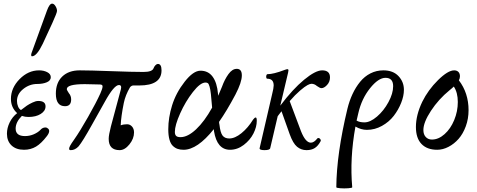

<svg xmlns="http://www.w3.org/2000/svg" viewBox="-20 -811 2616 1054"><path d="M155.8 -502Q150.9 -502 150.9 -509.8Q150.9 -513.2 152.8 -519L237.8 -752.9Q251.5 -791 266.1 -791Q276.4 -791 284.7 -777.3Q293 -763.7 293 -751Q293 -741.2 267.1 -684.1L214.8 -570.8Q181.6 -502 155.8 -502ZM111.8 11.2Q68.4 11.2 43.2 -12.7Q18.1 -36.6 18.1 -77.1Q18.1 -108.4 33.2 -139.2Q48.3 -169.9 74.2 -189.9Q40 -220.7 40 -268.1Q40 -328.1 87.4 -376.5Q134.8 -424.8 194.8 -424.8Q219.7 -424.8 239.3 -414.8Q258.8 -404.8 258.8 -387.2Q258.8 -368.7 237.1 -359.4Q215.3 -350.1 185.1 -350.1Q142.1 -350.1 107.7 -322.5Q73.2 -294.9 73.2 -256.8Q73.2 -240.2 79.3 -226.1Q85.4 -211.9 95.2 -207Q115.2 -222.7 127.4 -231Q139.6 -239.3 158 -248Q176.3 -256.8 189.9 -256.8Q230 -256.8 230 -227.1Q230 -202.1 203.6 -185.5Q177.2 -168.9 136.2 -168.9Q117.2 -168.9 100.1 -174.8Q65.9 -140.6 65.9 -105Q65.9 -64 117.2 -64Q142.1 -64 165 -73.7Q188 -83.5 202.1 -98.1Q210.9 -108.4 222.9 -110.6Q234.9 -112.8 241.2 -106.9Q251 -101.1 249.8 -89.4Q248.5 -77.6 236.8 -63Q206.5 -23.4 177.5 -6.1Q148.4 11.2 111.8 11.2Z M368.7 13.2Q352.5 13.2 364.3 -9.8Q370.6 -22 387.7 -45.9Q418 -88.9 463.4 -168.9Q508.8 -249 530.8 -297.9Q536.6 -311.5 539.6 -320.1Q542.5 -328.6 543 -335Q543.5 -341.3 540.3 -344Q537.1 -346.7 529.8 -347.2Q476.1 -349.1 445.8 -349.1Q346.7 -349.1 346.7 -321.8Q346.7 -316.4 357.9 -299.8Q370.6 -285.2 370.6 -265.1Q370.6 -228 336.9 -228Q286.6 -228 286.6 -296.9Q286.6 -356.9 321.8 -390.9Q356.9 -424.8 418 -424.8Q472.7 -424.8 590.1 -420.4Q707.5 -416 767.6 -416Q815.4 -416 822.8 -436Q826.7 -446.3 833.5 -453.1Q840.3 -460 846.7 -460Q866.7 -460 866.7 -424.8Q866.7 -341.8 744.6 -341.8H711.9Q702.1 -341.8 693.8 -332Q668.5 -289.1 659.7 -246.1Q644.5 -170.9 642.6 -123Q658.2 -128.9 677.7 -128.9Q693.4 -128.9 704.6 -116.5Q715.8 -104 715.8 -84Q715.8 -49.8 690.4 -18.3Q665 13.2 636.7 13.2Q576.7 13.2 576.7 -48.8Q576.7 -69.8 588.9 -117.2L643.6 -320.8Q649.4 -344.2 632.8 -344.2Q606 -344.2 554.7 -251L485.8 -127.9Q433.6 -34.2 411.6 -7.8Q392.1 13.2 368.7 13.2Z M987.8 11.2Q969.2 11.2 955.1 6.3Q940.9 1.5 928.7 -10.3Q916.5 -22 910.2 -44.9Q903.8 -67.9 903.8 -101.1Q903.8 -165.5 924.8 -232.9Q946.3 -301.8 993.7 -362.3Q1041 -422.9 1080.6 -422.9Q1123 -422.9 1147.2 -390.1Q1171.4 -357.4 1176.8 -295.9Q1176.8 -294.4 1177.2 -290.8Q1177.7 -287.1 1177.7 -285.2Q1196.8 -329.6 1198.7 -335Q1212.9 -374.5 1233.9 -403.8Q1254.9 -433.1 1279.8 -433.1Q1307.6 -433.1 1307.6 -397Q1307.6 -359.4 1272.5 -292Q1225.1 -202.6 1182.6 -142.1Q1182.6 -134.8 1184.6 -127Q1189.5 -83 1201.7 -66.9Q1213.9 -50.8 1238.8 -50.8Q1269.5 -50.8 1305.4 -79.8Q1341.3 -108.9 1369.6 -154.8Q1377.9 -166 1383.8 -166Q1389.6 -166 1389.6 -147.9Q1389.6 -114.3 1371.3 -78.1Q1353 -42 1318.1 -15.4Q1283.2 11.2 1242.7 11.2Q1171.4 11.2 1154.8 -90.8Q1153.8 -94.7 1153.8 -102.1Q1063.5 11.2 987.8 11.2ZM939.9 -86.9Q939.9 -71.8 947 -64.9Q954.1 -58.1 970.7 -58.1Q1010.7 -58.1 1056.6 -101.3Q1102.5 -144.5 1144.5 -220.2Q1140.6 -268.6 1137.7 -294.7Q1134.8 -320.8 1130.4 -335.7Q1126 -350.6 1121.3 -354.2Q1116.7 -357.9 1107.9 -357.9Q1079.6 -357.9 1038.8 -305.7Q998 -253.4 969 -188.5Q939.9 -123.5 939.9 -86.9Z M1431.6 13.2Q1417.5 13.2 1410.6 10.3Q1403.8 7.3 1405.3 2L1473.6 -293Q1482.4 -327.6 1482.4 -341.8Q1482.4 -378.9 1447.3 -378.9Q1442.9 -378.9 1441.7 -385.3Q1440.4 -391.6 1442.4 -397.7Q1444.3 -403.8 1448.7 -403.8Q1481 -403.8 1541.5 -426.8Q1553.2 -431.2 1557.6 -431.2Q1563.5 -431.2 1563.5 -424.8Q1563.5 -423.8 1561.5 -412.1L1518.6 -231Q1586.9 -321.8 1649.4 -373.3Q1711.9 -424.8 1748.5 -424.8Q1791.5 -424.8 1791.5 -386.2Q1791.5 -361.8 1775.4 -344.5Q1759.3 -327.1 1744.6 -327.1Q1736.3 -327.1 1719.7 -338.9Q1706.1 -351.1 1689.5 -351.1Q1682.1 -351.1 1668 -343.8Q1653.8 -336.4 1627 -313.5Q1600.1 -290.5 1570.3 -255.9L1632.3 -90.8Q1657.2 -27.8 1686.5 -27.8Q1704.1 -27.8 1722.7 -51.8Q1725.6 -54.2 1730.5 -53Q1735.4 -51.8 1739 -46.4Q1742.7 -41 1739.7 -35.2Q1726.1 -9.8 1708 1.7Q1689.9 13.2 1662.6 13.2Q1633.3 13.2 1610.8 -5.4Q1588.4 -23.9 1570.3 -74.2L1525.4 -200.2Q1521.5 -195.8 1513.7 -185.3Q1505.9 -174.8 1504.4 -172.9L1463.4 2Q1461.9 13.2 1431.6 13.2Z M1826.2 216.8Q1827.6 33.7 1887.2 -213.9Q1897.9 -257.8 1915.3 -294.9Q1932.6 -332 1956.8 -361.8Q1981 -391.6 2013.7 -408.2Q2046.4 -424.8 2084.5 -424.8Q2137.7 -424.8 2167.5 -393.3Q2197.3 -361.8 2197.3 -317.9Q2197.3 -284.2 2182.1 -246.1Q2167 -208 2141.4 -174.8Q2115.7 -141.6 2076.7 -119.9Q2037.6 -98.1 1994.1 -98.1Q1962.4 -98.1 1931.2 -116.2Q1899.4 59.1 1913.6 216.8Q1914.1 220.7 1892.1 222.4Q1870.1 224.1 1848.1 222.4Q1826.2 220.7 1826.2 216.8ZM1947.3 -190.9Q1942.9 -175.3 1937.5 -148.9Q1954.1 -139.2 1980.5 -139.2Q2012.2 -139.2 2049.6 -171.1Q2086.9 -203.1 2112.5 -250.5Q2138.2 -297.9 2138.2 -337.9Q2138.2 -383.8 2096.2 -383.8Q2057.1 -383.8 2011.2 -326.4Q1965.3 -269 1947.3 -190.9Z M2379.9 11.2Q2324.2 11.2 2293.7 -20.8Q2263.2 -52.7 2263.2 -113.8Q2263.2 -179.2 2297.9 -252Q2330.1 -317.4 2384.5 -371.1Q2439 -424.8 2473.1 -424.8Q2487.8 -424.8 2496.3 -416.3Q2504.9 -407.7 2504.9 -392.1Q2504.9 -380.4 2499 -370.1Q2552.2 -300.3 2552.2 -206.1Q2552.2 -159.2 2537.1 -117.9Q2522 -76.7 2497.6 -48.8Q2473.1 -21 2442.1 -4.9Q2411.1 11.2 2379.9 11.2ZM2304.2 -97.2Q2304.2 -73.2 2317.1 -59.1Q2330.1 -44.9 2351.1 -44.9Q2387.2 -44.9 2420.4 -74.5Q2453.6 -104 2473.4 -151.9Q2493.2 -199.7 2493.2 -251Q2493.2 -303.2 2471.2 -335.9Q2461.4 -326.2 2448.2 -315.9Q2387.2 -266.1 2345.7 -202.6Q2304.2 -139.2 2304.2 -97.2Z"/></svg>

Font: Junicode SmCond
Style: Italic
Weight: 400
Width: 4
Italic angle: -11°
Designer: Peter S. Baker
Version: Version 2.206